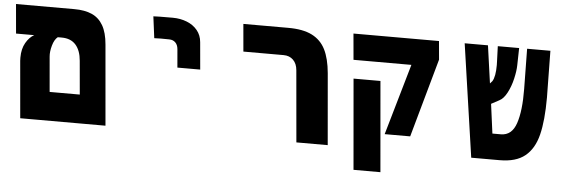

<svg xmlns="http://www.w3.org/2000/svg" viewBox="-50 -760 3097 1031"><g transform="rotate(5 1499.0 -244.5)"><path d="M-1.5 -609H313Q369.5 -609 407.8 -592Q446 -575 468.2 -536.8Q490.5 -498.5 496 -434.5L520.5 -154.5L534 0H74.5L47.5 -307.5Q47 -313.5 47 -325Q47 -372 65.8 -404.5Q84.5 -437 110.5 -451H12.5ZM219.5 -154.5H382L366 -335Q361.5 -390 334.8 -420.5Q308 -451 258.5 -451H237.5Q219.5 -437 210 -403.5Q200.5 -370 203 -343.5Z M843.5 -609Q754 -609 739 -607.5L754 -491Q776 -492 790 -492L834.5 -491.5Q855 -491.5 868 -478.8Q881 -466 883 -443L891.5 -344.5H1014.5L1001.5 -491Q998.5 -528 976.5 -554.8Q954.5 -581.5 919.5 -595.2Q884.5 -609 843.5 -609Z M1454 -461H1237L1224 -609H1466.5Q1545.5 -609 1594 -584.8Q1642.5 -560.5 1667 -511.8Q1691.5 -463 1698.5 -385L1732 0H1563L1529 -386Q1526 -421.5 1505.8 -441.2Q1485.5 -461 1454 -461Z M2142 -468.5H1830L1817.5 -609H2278.5L2287.5 -509.5L2169 -85.5H2031.5ZM1839 -368H1984L2026.5 120H1881.5Z M2417 -609H2542.5L2571 -406L2583 -419.5Q2599 -445 2599 -507.5L2598.5 -526L2595.5 -609H2710.5L2708.5 -516.5Q2708 -485 2698.2 -443Q2688.5 -401 2670.2 -366.2Q2652 -331.5 2628.5 -320L2586.5 -297.5L2607.5 -139H2653Q2712 -139 2735 -206.5Q2758 -274 2756.5 -393L2753.5 -609H2879L2882 -390L2882.5 -357.5Q2882.5 -233 2863.2 -156Q2844 -79 2795.2 -39.5Q2746.5 0 2658.5 0H2505.5Z"/></g></svg>

Font: JuliaMono Black
Style: Italic
Weight: 900
Italic angle: -9°
Monospace: yes
Designer: cormullion
Foundry: corm
Version: Version 0.057; ttfautohint (v1.8.4)